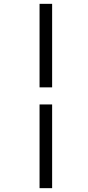

<svg xmlns="http://www.w3.org/2000/svg" viewBox="-20 -889 456 1000"><path d="M186 -869H251.5V-434H186ZM186 -345H251.5V91H186Z"/></svg>

Font: Merriweather Light
Style: Italic
Weight: 300
Italic angle: -7.8°
Designer: Eben Sorkin
Foundry: Eben Sorkin
Version: Version 2.101